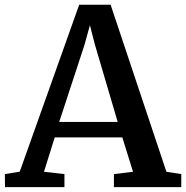

<svg xmlns="http://www.w3.org/2000/svg" viewBox="-29 -768 764 788"><path d="M52 -63.5 296 -748.5H425L654 -63L715 -53.5V0H438.5V-53.5L517 -63L473 -204H195.5L151.5 -63L235.5 -53.5V0H-8.5L-9 -53.5ZM454 -267.5 360.5 -585 340 -664.5 317.5 -583 214 -267.5Z"/></svg>

Font: Merriweather Light 18pt SemiBold
Style: Regular
Weight: 600
Version: Version 2.100